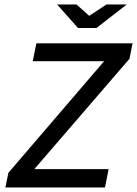

<svg xmlns="http://www.w3.org/2000/svg" viewBox="-20 -830 607 850"><path d="M553.2 -569.8 131.8 -81.1H460.9L444.8 0H3.9L17.1 -64.9L440.9 -559.1H125L141.1 -638.2H566.9ZM232.9 -810.1H318.8L375 -759.8L451.2 -810.1H541L407.2 -706.1H325.2ZM0 -638.2Z"/></svg>

Font: Code New Roman
Style: Italic
Weight: 400
Italic angle: -11°
Monospace: yes
Designer: Sam Radian
Foundry: Code New Roman
Version: Version 1.508 October 19, 2014